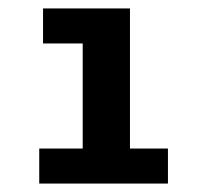

<svg xmlns="http://www.w3.org/2000/svg" viewBox="-20 -762 470 455"><path d="M378 -410V-327H73V-410H176V-659H82V-742H288V-410Z"/></svg>

Font: CMG Sans
Style: Bold
Weight: 700
Designer: Julieta Ulanovsky
Foundry: Julieta Ulanovsky
Version: Version 7.200